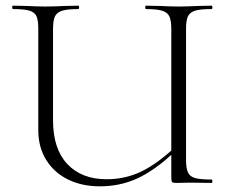

<svg xmlns="http://www.w3.org/2000/svg" viewBox="-20 -645 804 677"><path d="M726 0 649 -1 602 0Q590 0 587 -3Q584 -6 584 -19V-99Q519 -40 460 -14Q401 12 332 12Q269 12 220 -12Q171 -36 143 -81Q115 -126 115 -186V-544Q115 -574 108.5 -588Q102 -602 83.5 -607.5Q65 -613 26 -613Q23 -613 23 -619Q23 -625 26 -625L74 -624Q114 -622 140 -622Q168 -622 210 -624L256 -625Q259 -625 259 -619Q259 -613 256 -613Q217 -613 198.5 -607Q180 -601 173.5 -586.5Q167 -572 167 -542V-221Q167 -120 217.5 -66.5Q268 -13 356 -13Q416 -13 469 -36Q522 -59 584 -114V-542Q584 -572 577.5 -586.5Q571 -601 552.5 -607Q534 -613 495 -613Q492 -613 492 -619Q492 -625 495 -625L542 -624Q584 -622 611 -622Q636 -622 678 -624L726 -625Q729 -625 729 -619Q729 -613 726 -613Q687 -613 668.5 -607.5Q650 -602 643 -588Q636 -574 636 -544V-81Q636 -51 643 -36.5Q650 -22 668.5 -17Q687 -12 726 -12Q729 -12 729 -6Q729 0 726 0Z"/></svg>

Font: Cormorant Infant Light
Style: Regular
Weight: 300
Designer: Christian Thalmann (Catharsis Fonts)
Version: Version 3.000